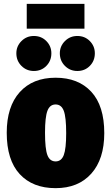

<svg xmlns="http://www.w3.org/2000/svg" viewBox="-20 -958 577 998"><path d="M522 -266Q522 -131 454.5 -55.5Q387 20 269 20Q150 20 82.5 -53Q15 -126 15 -268Q15 -404 82.5 -479Q150 -554 269 -554Q387 -554 454.5 -481Q522 -408 522 -266ZM214 -268Q214 -184 226.5 -151.5Q239 -119 269 -119Q299 -119 311.5 -152Q324 -185 324 -266Q324 -349 311.5 -382Q299 -415 269 -415Q239 -415 226.5 -382Q214 -349 214 -268ZM247 -681Q247 -642 221 -615.5Q195 -589 156 -589Q118 -589 91.5 -615.5Q65 -642 65 -681Q65 -718 91.5 -744.5Q118 -771 156 -771Q195 -771 221 -744.5Q247 -718 247 -681ZM473 -681Q473 -642 447 -615.5Q421 -589 382 -589Q344 -589 317.5 -615.5Q291 -642 291 -681Q291 -718 317.5 -744.5Q344 -771 382 -771Q421 -771 447 -744.5Q473 -718 473 -681ZM419 -809H119V-938H419Z"/></svg>

Font: Fira Sans Condensed Black
Style: Regular
Weight: 900
Width: 3
Designer: Carrois Corporate & Edenspiekermann AG
Foundry: Carrois Corporate GbR & Edenspiekermann AG
Version: Version 4.203